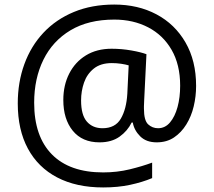

<svg xmlns="http://www.w3.org/2000/svg" viewBox="-20 -734 939 843"><path d="M841 -357Q841 -311 830.5 -267Q820 -223 798 -187.5Q776 -152 744 -130.5Q712 -109 668 -109Q622 -109 595.5 -135.5Q569 -162 563 -196H558Q540 -159 505 -134Q470 -109 417 -109Q341 -109 299.5 -160Q258 -211 258 -295Q258 -360 284 -411Q310 -462 357.5 -491Q405 -520 470 -520Q514 -520 556.5 -512.5Q599 -505 623 -496L613 -293Q612 -275 612 -267.5Q612 -260 612 -257Q612 -205 630.5 -188Q649 -171 674 -171Q705 -171 726.5 -196.5Q748 -222 759.5 -264Q771 -306 771 -358Q771 -450 733.5 -515Q696 -580 630.5 -614Q565 -648 482 -648Q368 -648 289.5 -601Q211 -554 170.5 -471.5Q130 -389 130 -283Q130 -135 208 -56Q286 23 433 23Q494 23 549.5 9.5Q605 -4 648 -20V48Q605 66 551.5 77.5Q498 89 433 89Q315 89 231 45Q147 1 102.5 -81.5Q58 -164 58 -280Q58 -373 87 -452.5Q116 -532 171 -590.5Q226 -649 304.5 -681.5Q383 -714 482 -714Q586 -714 667 -671Q748 -628 794.5 -547.5Q841 -467 841 -357ZM336 -293Q336 -229 361.5 -200Q387 -171 430 -171Q486 -171 510.5 -213Q535 -255 539 -322L545 -447Q532 -451 512 -454Q492 -457 471 -457Q422 -457 392 -433Q362 -409 349 -371.5Q336 -334 336 -293Z"/></svg>

Font: Noto IKEA Arabic
Style: Regular
Weight: 400
Designer: Monotype Design Team
Foundry: Monotype Imaging Inc.
Version: Version 1.200